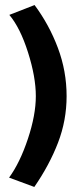

<svg xmlns="http://www.w3.org/2000/svg" viewBox="-20 -702 326 761"><path d="M117 -682Q175 -604 209.5 -512Q244 -420 244 -321Q244 -225 210 -136.5Q176 -48 116 39L16 2Q59 -57 90.5 -151.5Q122 -246 122 -321Q122 -397 91 -494.5Q60 -592 17 -643Z"/></svg>

Font: Palanquin Dark
Style: Regular
Weight: 400
Designer: Pria Ravichandran
Version: Version 1.000